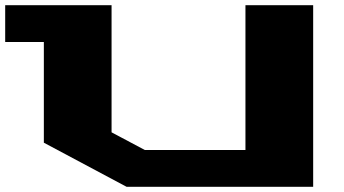

<svg xmlns="http://www.w3.org/2000/svg" viewBox="-20 -720 1327 740"><path d="M0 -558V-700H410V-210L538 -142H926V-700H1187V0H468L149 -170V-558Z"/></svg>

Font: Stalinist One
Style: Regular
Weight: 400
Designer: Jovanny Lemonad
Foundry: Alexey Maslov, Jovanny Lemonad
Version: Version 3.004